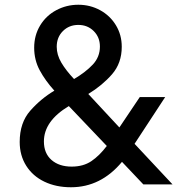

<svg xmlns="http://www.w3.org/2000/svg" viewBox="-20 -777 794 809"><path d="M63 -179Q63 -260 107.5 -310.5Q152 -361 209 -395Q171 -437 147.5 -480.5Q124 -524 124 -576Q124 -628 149 -669.5Q174 -711 217 -734Q260 -757 310 -757Q360 -757 402 -734Q444 -711 468.5 -670.5Q493 -630 493 -580Q493 -511 452 -464Q411 -417 352 -381L483 -240L569 -368H676L547 -171L707 0H584L494 -95Q405 12 279 12Q216 12 167 -11.5Q118 -35 90.5 -78.5Q63 -122 63 -179ZM282 -75Q331 -75 365 -98Q399 -121 430 -162L270 -330Q165 -267 165 -181Q165 -131 197 -103Q229 -75 282 -75ZM292 -444Q341 -473 371 -505Q401 -537 401 -581Q401 -620 375 -646Q349 -672 310 -672Q271 -672 245 -646Q219 -620 219 -580Q219 -546 238.5 -513Q258 -480 292 -444Z"/></svg>

Font: Eudoxus Sans Medium
Style: Regular
Weight: 500
Designer: Stijn de Vries
Foundry: tokotype
Version: Version 2.005